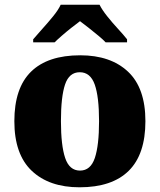

<svg xmlns="http://www.w3.org/2000/svg" viewBox="-20 -786 680 816"><path d="M318 10Q189 10 115 -60Q41 -130 41 -271Q41 -412 112 -481.5Q183 -551 321 -551Q450 -551 524 -481.5Q598 -412 598 -271Q598 -130 527 -60Q456 10 318 10ZM320 -61Q365 -61 383 -114.5Q401 -168 401 -271Q401 -375 382.5 -427Q364 -479 319 -479Q274 -479 256.5 -427Q239 -375 239 -271Q239 -168 257 -114.5Q275 -61 320 -61ZM121 -619Q137 -638 160.5 -664Q184 -690 206 -717Q228 -744 238 -766H403Q414 -744 435.5 -717Q457 -690 481 -664Q505 -638 520 -619V-606H429Q419 -617 398.5 -634Q378 -651 356.5 -668Q335 -685 320 -696Q305 -685 283.5 -668Q262 -651 242.5 -634Q223 -617 212 -606H121Z"/></svg>

Font: Noto Serif Black
Style: Regular
Weight: 900
Designer: Monotype Design Team
Foundry: Monotype Imaging Inc.
Version: Version 2.014; ttfautohint (v1.8.4.7-5d5b)